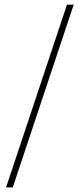

<svg xmlns="http://www.w3.org/2000/svg" viewBox="-20 -687 346 832"><path d="M6.2 125 270.1 -666.7H299.3L35.4 125Z"/></svg>

Font: Afacad Flux Thin
Style: Regular
Weight: 250
Designer: Kristian Moeller
Foundry: Dicotype
Version: Version 1.100